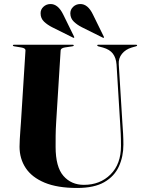

<svg xmlns="http://www.w3.org/2000/svg" viewBox="-20 -922 710 953"><path d="M576.5 -307 558.5 -601.5Q556 -635 540.2 -655.8Q524.5 -676.5 491 -686L468 -692Q462.5 -694 462.5 -696.5Q462.5 -700 467 -700H655.5Q660.5 -700 660.5 -696.5Q660.5 -693.5 654.5 -692L633.5 -686Q603.5 -677 585.5 -655Q567.5 -633 569.5 -603L587.5 -312Q589.5 -285 591 -258.5Q592.5 -232 592.5 -204.5Q592.5 -145 570.2 -96Q548 -47 497.8 -18Q447.5 11 363 11Q264.5 11 201.2 -15.5Q138 -42 107.5 -88.2Q77 -134.5 77 -194Q77 -208 78.2 -230.8Q79.5 -253.5 81.2 -276.5Q83 -299.5 84 -315.5L106.5 -672Q107 -683 85 -686.5L51 -692Q44 -693 44 -696.5Q44 -700 49.5 -700H340.5Q346 -700 346 -696.5Q346 -693 339 -692L302 -686.5Q281.5 -683 281 -671.5L259 -319Q256.5 -280.5 256.2 -248Q256 -215.5 256 -193.5Q256 -93.5 294.8 -49Q333.5 -4.5 396.5 -4.5Q476.5 -4.5 528.5 -56Q580.5 -107.5 580.5 -198Q580.5 -234.5 579.2 -259.8Q578 -285 576.5 -307ZM441.5 -849.5 495 -740.5Q497.5 -736.5 495.5 -735Q494 -733 490.5 -735L386 -787Q364 -798 346.8 -814.2Q329.5 -830.5 329 -855.5Q329 -874.5 343 -888Q357 -901.5 377.5 -902Q416 -903 441.5 -849.5ZM294 -849.5 347.5 -740.5Q349.5 -736.5 348 -735Q346.5 -733 343 -735L238.5 -787Q216.5 -798 199 -814.2Q181.5 -830.5 181.5 -855.5Q181 -874.5 195.2 -888Q209.5 -901.5 229.5 -902Q268 -903 294 -849.5Z"/></svg>

Font: Fraunces 144pt
Style: Bold
Weight: 700
Version: Version 1.000;[b76b70a41]